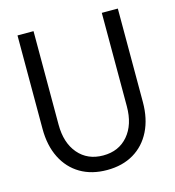

<svg xmlns="http://www.w3.org/2000/svg" viewBox="-106 -790 813 891"><g transform="rotate(-15 300.0 -344.5)"><path d="M300 11Q226 11 172 -21Q118 -53 88.5 -112Q59 -171 59 -251V-700H136V-251Q136 -163 180.5 -111Q225 -59 300 -59Q375 -59 419.5 -111Q464 -163 464 -251V-700H541V-251Q541 -171 511.5 -112Q482 -53 428 -21Q374 11 300 11Z"/></g></svg>

Font: Red Hat Mono
Style: Regular
Weight: 400
Designer: Pentagram, MCKL
Foundry: Pentagram, MCKL
Version: Version 1.023